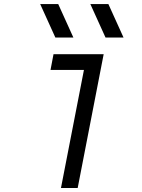

<svg xmlns="http://www.w3.org/2000/svg" viewBox="-20 -937 707 957"><path d="M345.7 -750H255.9L180.3 -916.7H270.2ZM595.7 -750H505.9L430.3 -916.7H520.2ZM283.9 0 398.4 -588.5H231.8L246.7 -666.7H496.7L367.2 0Z"/></svg>

Font: Monoid
Style: Italic
Weight: 400
Width: 4
Italic angle: -11°
Monospace: yes
Version: Version 0.61